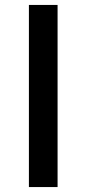

<svg xmlns="http://www.w3.org/2000/svg" viewBox="-20 -757 349 777"><path d="M97 0V-737H213V0Z"/></svg>

Font: Noto Sans JP Thin Medium
Style: Regular
Weight: 500
Version: Version 2.004-H2;hotconv 1.0.118;makeotfexe 2.5.65603